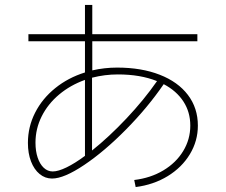

<svg xmlns="http://www.w3.org/2000/svg" viewBox="-20 -759 904 769"><path d="M93.8 -622.1H320.3V-739.3H349.6V-622.1H770.5V-593.8H349.6V-477.1Q398.4 -488.3 449.2 -488.3Q546.4 -488.3 619.6 -459.7Q692.9 -431.2 732.7 -378.7Q772.5 -326.2 772.5 -255.9Q772.5 -194.3 740.5 -141.4Q708.5 -88.4 651.9 -53.7Q595.2 -19 523.4 -9.8L517.6 -38.1Q583 -45.9 634 -76.4Q685.1 -106.9 713.6 -153.8Q742.2 -200.7 742.2 -255.9Q742.2 -310.1 714.6 -352.5Q687 -395 635.7 -421.9Q571.8 -328.6 485.1 -240.7Q398.4 -152.8 317.4 -98.4Q236.3 -43.9 188.5 -43.9Q160.6 -43.9 138.7 -62Q116.7 -80.1 104.2 -112.5Q91.8 -145 91.8 -186.5Q91.8 -251 120.6 -307.6Q149.4 -364.3 201.2 -406Q252.9 -447.8 320.3 -468.8V-593.8H93.8ZM191.4 -72.3Q212.9 -72.3 246.6 -88.6Q280.3 -105 320.3 -134.8V-439Q261.7 -418 216.8 -380.4Q171.9 -342.8 147 -293Q122.1 -243.2 122.1 -187.5Q122.1 -153.8 130.9 -127.7Q139.6 -101.6 155.3 -86.9Q170.9 -72.3 191.4 -72.3ZM608.9 -434.1Q542.5 -460.9 452.1 -460.9Q399.9 -460.9 348.6 -447.8V-156.2Q416.5 -210.4 486.6 -284.7Q556.6 -358.9 608.9 -434.1Z"/></svg>

Font: Pretendard GOV Thin
Style: Regular
Weight: 100
Designer: Base glyphs from Inter by Rasmus Andersson; Hangeul glyphs from Noto Sans CJK(Source Han Sans) by Jang Soo-young and Kan
Foundry: Kil Hyung-jin
Version: Version 1.309